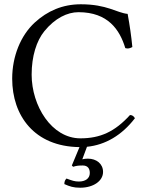

<svg xmlns="http://www.w3.org/2000/svg" viewBox="-20 -678 686 898"><path d="M367 96C390 96 400 110 400 131C400 157 379 171 349 171C329 171 318 167 291 157C284 164 281 171 281 183C306 194 323 200 355 200C416 200 462 169 462 126C462 88 431 64 391 64C382 64 373 65 365 67L386.8 8.5C472.2 0 550 -45.2 611 -125C606 -134 599 -140 588 -140C517 -62 449 -31 356 -31C221.4 -31 128 -183 128 -329C128 -415.3 150.9 -487.1 187.4 -532C237 -593 295 -621 347 -621C485 -621 540 -539 566 -453C578 -449 587.7 -452 599 -458C594 -510 587 -558 577 -613C526 -618 481 -658 358 -658C273 -658 202 -627 143 -573C76.6 -512.2 37 -414.3 37 -310C37 -137.6 140.3 7.7 351.8 10L316 96L322 102C338 97 348 96 367 96Z"/></svg>

Font: Libertinus Math
Style: Regular
Weight: 400
Designer: Philipp H. Poll
Foundry: Khaled Hosny
Version: Version 6.2